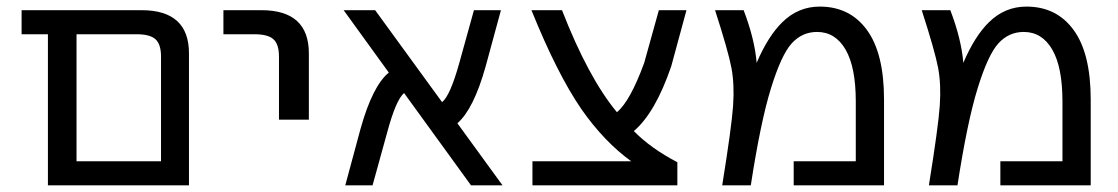

<svg xmlns="http://www.w3.org/2000/svg" viewBox="-20 -555 3361 577"><path d="M203.1 2H124V-452.1H44.9V-524.4H405.3Q547.9 -524.4 547.9 -394.5V2ZM463.9 -384.8Q463.9 -421.9 447.3 -437Q430.7 -452.1 390.6 -452.1H210V-70.3H463.9Z M651.4 -452.1V-524.4H765.6Q908.2 -524.4 908.2 -394.5V-195.3H818.4V-384.8Q818.4 -421.9 801.8 -437Q785.2 -452.1 744.1 -452.1Z M1490.2 2H1395.5L1194.3 -275.4Q1169.9 -254.9 1143.6 -157.2L1099.6 2H1017.6L1063.5 -168Q1099.6 -296.9 1148.4 -336.9L1012.7 -524.4H1107.4L1308.6 -248Q1333 -267.6 1360.4 -366.2L1404.3 -524.4H1485.4L1439.5 -355.5Q1403.3 -226.6 1354.5 -184.6Z M1877 -70.3Q1795.9 -128.9 1727.5 -226.6Q1654.3 -333 1577.1 -524.4H1668.9Q1748 -321.3 1834 -217.8Q1874 -251 1916 -366.2L1960 -524.4H2043L1997.1 -355.5Q1949.2 -215.8 1884.8 -161.1Q1935.5 -109.4 2015.6 -67.4V2H1580.1V-70.3Z M2365.2 2V-70.3H2551.8V-250Q2551.8 -353.5 2521 -406.2Q2490.2 -459 2435.5 -459Q2390.6 -459 2359.4 -424.8Q2328.1 -390.6 2296.9 -289.6Q2265.6 -188.5 2236.3 2H2150.4Q2178.7 -173.8 2183.1 -237.3Q2187.5 -300.8 2178.2 -350.6Q2168.9 -400.4 2128.9 -524.4H2214.8Q2248 -437.5 2253.9 -366.2Q2288.1 -446.3 2331.1 -488.3Q2378.9 -535.2 2443.4 -535.2Q2534.2 -535.2 2585.4 -464.8Q2636.7 -394.5 2636.7 -255.9V2Z M2986.3 2V-70.3H3172.9V-250Q3172.9 -353.5 3142.1 -406.2Q3111.3 -459 3056.6 -459Q3011.7 -459 2980.5 -424.8Q2949.2 -390.6 2918 -289.6Q2886.7 -188.5 2857.4 2H2771.5Q2799.8 -173.8 2804.2 -237.3Q2808.6 -300.8 2799.3 -350.6Q2790 -400.4 2750 -524.4H2835.9Q2869.1 -437.5 2875 -366.2Q2909.2 -446.3 2952.1 -488.3Q3000 -535.2 3064.5 -535.2Q3155.3 -535.2 3206.5 -464.8Q3257.8 -394.5 3257.8 -255.9V2Z"/></svg>

Font: Gen Shin Gothic Regular
Style: Regular
Weight: 400
Designer: [Source Han Sans]
Ryoko NISHIZUKA  (kana & ideographs); Paul D. Hunt (Latin, Greek & Cyrillic); Wenlong ZHANG  (bopomofo
Version: Version 1.002.20150607